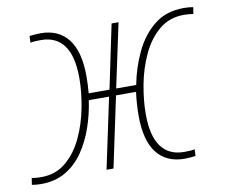

<svg xmlns="http://www.w3.org/2000/svg" viewBox="-77 -618 831 708"><g transform="rotate(-10 338.0 -264.0)"><path d="M23 10Q4 10 -12 7L-8 -18Q8 -15 27 -15Q82 -15 120.5 -47.5Q159 -80 183 -131.5Q207 -183 218 -241.5Q229 -300 229 -351Q229 -433 199.5 -473Q170 -513 114 -513Q104 -513 93 -512.5Q82 -512 74 -510L75 -535Q83 -536 94.5 -537Q106 -538 116 -538Q184 -538 220 -491.5Q256 -445 256 -352Q256 -322 253 -289H331L381 -528H407L356 -289H431Q443 -352 470 -409Q497 -466 541.5 -502Q586 -538 653 -538Q672 -538 688 -535L684 -510Q668 -513 649 -513Q594 -513 555.5 -480.5Q517 -448 493 -396.5Q469 -345 458 -286.5Q447 -228 447 -177Q447 -95 476.5 -55Q506 -15 562 -15Q572 -15 583 -15.5Q594 -16 602 -18L601 7Q593 8 581.5 9Q570 10 560 10Q492 10 456 -36.5Q420 -83 420 -176Q420 -218 426 -264H351L295 0H269L325 -264H249Q242 -214 225.5 -165.5Q209 -117 182 -77Q155 -37 115.5 -13.5Q76 10 23 10Z"/></g></svg>

Font: Noto Sans Disp Thin
Style: Italic
Weight: 100
Italic angle: -12°
Designer: Monotype Design Team
Foundry: Monotype Imaging Inc.
Version: Version 2.000;GOOG;noto-source:20170915:90ef993387c0